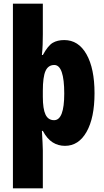

<svg xmlns="http://www.w3.org/2000/svg" viewBox="-20 -780 564 1040"><path d="M492 -275Q492 -142 449 -66Q406 10 332 10Q295 10 265 -9Q235 -28 212 -71H207Q209 -34 210.5 -7.5Q212 19 212 35V240H50V-760H212V-594Q212 -566 211 -538Q210 -510 207 -482H212Q240 -533 265.5 -548Q291 -563 328 -563Q405 -563 448.5 -486Q492 -409 492 -275ZM328 -273Q328 -428 274 -428Q241 -428 226.5 -395.5Q212 -363 212 -288V-256Q212 -190 226.5 -159.5Q241 -129 273 -129Q328 -129 328 -273Z"/></svg>

Font: Noto Sans ExtraCondensed Black
Style: Regular
Weight: 900
Width: 2
Designer: Monotype Design Team
Foundry: Monotype Imaging Inc.
Version: Version 2.013; ttfautohint (v1.8.4.7-5d5b)